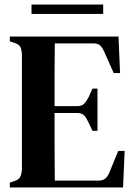

<svg xmlns="http://www.w3.org/2000/svg" viewBox="-20 -821 594 841"><path d="M23 0V-21L43 -28Q61 -33 68 -45.5Q75 -58 76 -80V-583Q75 -604 69 -615.5Q63 -627 44 -633L23 -640V-661H499L506 -501H478L438 -591Q430 -610 420 -620.5Q410 -631 390 -631H220Q219 -569 219 -503.5Q219 -438 219 -356H318Q338 -356 348.5 -366.5Q359 -377 368 -395L385 -433H407V-248H385L367 -286Q359 -304 349 -315Q339 -326 319 -326H219Q219 -254 219 -202Q219 -150 219.5 -109.5Q220 -69 220 -30H412Q432 -30 443 -40.5Q454 -51 461 -70L498 -160H526L519 0ZM118 -760V-801H432V-760Z"/></svg>

Font: DM Serif Text
Style: Regular
Weight: 400
Designer: Colophon Foundry, Frank Grießhammer
Foundry: Colophon Foundry
Version: Version 5.200; ttfautohint (v1.8.3)